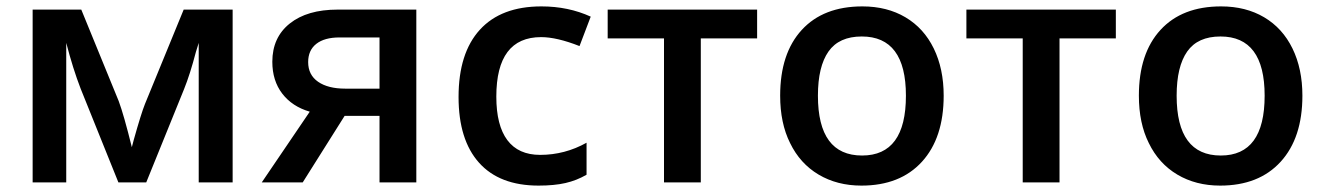

<svg xmlns="http://www.w3.org/2000/svg" viewBox="-20 -570 4140 600"><path d="M351 -254 234 -540H82V0H187V-436Q208 -355 232 -293L350 0H437L555 -291Q574 -338 592 -407L601 -436V0H707V-540H554L433 -245Q421 -215 398 -133L392 -110Q367 -211 351 -254Z M1166 -208V0H1281V-540H1035Q940 -540 885.5 -496.5Q831 -453 831 -377Q831 -318 862 -277.5Q893 -237 948 -221L798 0H926L1057 -208ZM1041 -453H1166V-293H1059Q1005 -293 974 -314.5Q943 -336 943 -376Q943 -413 968.5 -433Q994 -453 1041 -453Z M1813 -24V-124Q1745 -86 1668 -86Q1600 -86 1565.5 -132Q1531 -178 1531 -268Q1531 -454 1671 -454Q1720 -454 1791 -426L1826 -518Q1756 -550 1672 -550Q1546 -550 1479.5 -477Q1413 -404 1413 -267Q1413 -133 1477 -61.5Q1541 10 1663 10Q1712 10 1747 2Q1782 -6 1813 -24Z M1879 -450H2055V0H2170V-450H2346V-540H1879Z M2675 -550Q2553 -550 2485.5 -476.5Q2418 -403 2418 -271Q2418 -185 2449 -123Q2480 -59 2538 -24.5Q2596 10 2672 10Q2793 10 2861 -64.5Q2929 -139 2929 -271Q2929 -355 2898 -418.5Q2867 -482 2809.5 -516Q2752 -550 2675 -550ZM2673 -456Q2811 -456 2811 -271Q2811 -84 2674 -84Q2536 -84 2536 -271Q2536 -362 2569 -409Q2602 -456 2673 -456Z M3000 -450H3176V0H3291V-450H3467V-540H3000Z M3796 -550Q3674 -550 3606.5 -476.5Q3539 -403 3539 -271Q3539 -185 3570 -123Q3601 -59 3659 -24.5Q3717 10 3793 10Q3914 10 3982 -64.5Q4050 -139 4050 -271Q4050 -355 4019 -418.5Q3988 -482 3930.5 -516Q3873 -550 3796 -550ZM3794 -456Q3932 -456 3932 -271Q3932 -84 3795 -84Q3657 -84 3657 -271Q3657 -362 3690 -409Q3723 -456 3794 -456Z"/></svg>

Font: OpenSansMMV
Style: Semibold
Weight: 600
Designer: Steve Matteson
Foundry: Ascender Corporation
Version: Version 6.000